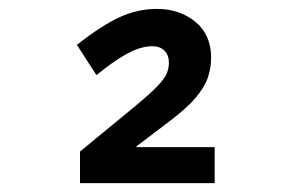

<svg xmlns="http://www.w3.org/2000/svg" viewBox="-20 -742 654 432"><path d="M160 -330V-392L194 -411H463V-330ZM455 -612Q455 -590 448 -568.5Q441 -547 421 -523Q401 -499 360 -468L261 -393L287 -441V-384L160 -387V-401L284 -503Q319 -532 335 -549Q351 -566 355.5 -577.5Q360 -589 360 -601Q360 -618 350 -628Q340 -638 323 -638Q310 -638 294.5 -633.5Q279 -629 256 -615.5Q233 -602 197 -573L153 -641Q209 -685 249.5 -703.5Q290 -722 333 -722Q384 -722 419.5 -693Q455 -664 455 -612Z"/></svg>

Font: Intel One Mono Light
Style: Regular
Weight: 300
Monospace: yes
Designer: Fred Shallcrass
Foundry: Frere-Jones Type LLC
Version: Version 1.004